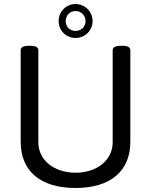

<svg xmlns="http://www.w3.org/2000/svg" viewBox="-20 -930 752 956"><path d="M356 -910C309 -910 272 -872 272 -825C272 -778 309 -741 356 -741C403 -741 441 -778 441 -825C441 -872 403 -910 356 -910ZM356 -875C384 -875 406 -853 406 -825C406 -797 384 -776 356 -776C328 -776 307 -797 307 -825C307 -853 328 -875 356 -875ZM589 -702H581C553 -702 541 -694 541 -680V-221C541 -133 463 -70 356 -70C250 -70 171 -132 171 -221V-680C171 -694 159 -702 131 -702H123C95 -702 83 -694 83 -680V-224C83 -80 179 6 356 6C532 6 629 -80 629 -224V-680C629 -694 617 -702 589 -702Z"/></svg>

Font: Asap
Style: Regular
Weight: 400
Designer: Pablo Cosgaya
Foundry: Pablo Cosgaya
Version: Version 1.007;PS 001.007;hotconv 1.0.70;makeotf.lib2.5.58329